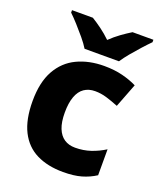

<svg xmlns="http://www.w3.org/2000/svg" viewBox="-142 -858 811 960"><g transform="rotate(20 263.0 -378.0)"><path d="M308 10Q226 10 166.5 -19.5Q107 -49 75.5 -111.5Q44 -174 44 -272Q44 -372 79.5 -435.5Q115 -499 178 -529Q241 -559 322 -559Q376 -559 419.5 -548Q463 -537 497 -520L448 -393Q413 -407 383 -416Q353 -425 322 -425Q288 -425 264 -408.5Q240 -392 227.5 -358Q215 -324 215 -273Q215 -222 228 -189.5Q241 -157 265 -141Q289 -125 323 -125Q367 -125 405.5 -138Q444 -151 479 -173V-35Q445 -13 405 -1.5Q365 10 308 10ZM199 -606Q185 -629 162.5 -656Q140 -683 116.5 -709Q93 -735 74 -753V-766H185Q211 -750 237.5 -730.5Q264 -711 290 -686Q316 -711 343 -730.5Q370 -750 396 -766H507V-753Q489 -735 465.5 -709Q442 -683 419.5 -656Q397 -629 382 -606Z"/></g></svg>

Font: Noto Sans Hebrew ExtraBold
Style: Regular
Weight: 800
Designer: Monotype Design Team
Foundry: Monotype Imaging Inc.
Version: Version 2.003